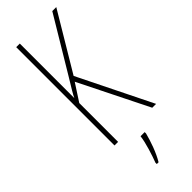

<svg xmlns="http://www.w3.org/2000/svg" viewBox="-303 -740 986 986"><g transform="rotate(-45 190.0 -246.5)"><path d="M380 0 182 -401 369 -714H340L160 -414C132 -368 112 -336 104 -318V-714H78V0H104V-282L165 -376L352 0ZM236 71V61H206C202 101 178 175 164 211V221H177C204 176 224 117 236 71Z"/></g></svg>

Font: Noto Sans Arabic UI XCn Th
Style: Regular
Weight: 100
Width: 2
Designer: Monotype Design Team, Nadine Chahine and Nizar Qandah
Foundry: Monotype Imaging Inc.
Version: Version 2.010